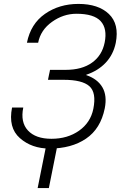

<svg xmlns="http://www.w3.org/2000/svg" viewBox="-20 -741 610 971"><path d="M232.9 -387.7H312Q394.5 -387.7 445.3 -424.1Q496.1 -460.4 509.3 -525.9Q523.4 -596.2 489.3 -633.8Q455.1 -671.4 366.7 -671.4Q300.3 -671.4 242.9 -630.4Q185.5 -589.4 172.9 -524.9H116.2Q135.3 -620.6 207.5 -670.9Q279.8 -721.2 376.5 -721.2Q477.5 -721.2 530.8 -670.2Q584 -619.1 565.4 -523.9Q553.2 -465.3 514.9 -424.3Q476.6 -383.3 416 -362.8V-361.3Q473.1 -341.8 497.8 -299.6Q522.5 -257.3 509.8 -192.9Q488.8 -89.8 415 -39.8Q341.3 10.3 230.5 10.3Q140.6 10.3 80.6 -42.5Q20.5 -95.2 41 -197.3H97.7Q82.5 -123 121.3 -81.1Q160.2 -39.1 240.2 -39.1Q321.8 -39.1 379.9 -80.1Q438 -121.1 452.1 -190.9Q468.3 -272.9 431.9 -305.2Q395.5 -337.4 301.8 -337.4H222.7L228 -363.8L231 -377.4ZM227.1 210H170.4L217.3 -23.9H273.9Z"/></svg>

Font: Franko
Style: Light Italic
Weight: 300
Designer: Google
Version: Version 1.200310; 2013